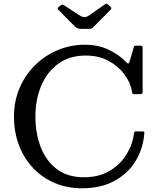

<svg xmlns="http://www.w3.org/2000/svg" viewBox="-20 -1000 850 1030"><path d="M55 -375C55 -319.3 63.9 -268 81.8 -221C99.6 -174 124.8 -133.2 157.5 -98.8C190.2 -64.2 228.8 -37.5 273.2 -18.5C317.8 0.5 366.7 10 420 10C487 10 544.7 -3 593 -29C641.3 -55 679.3 -90.5 707 -135.5C734.7 -180.5 750.5 -231.3 754.5 -288C754.8 -292.7 751.3 -295 744 -295H709C702.7 -295 699.3 -292.3 699 -287C694.7 -247.3 681.4 -209.2 659.2 -172.8C637.1 -136.2 606.8 -106.5 568.2 -83.5C529.8 -60.5 483.7 -49 430 -49C372 -49 323.8 -63.5 285.2 -92.5C246.8 -121.5 217.9 -160.7 198.8 -210C179.6 -259.3 170 -314.3 170 -375C170 -435.7 180.4 -490.8 201.2 -540.2C222.1 -589.8 252.6 -629.1 292.8 -658.2C332.9 -687.4 382 -702 440 -702C485.7 -702 526.1 -692.7 561.2 -674C596.4 -655.3 624.9 -631.3 646.8 -602C668.6 -572.7 682.3 -541.8 688 -509.5C689 -504.2 689.7 -500.4 690 -498.2C690.3 -496.1 693.7 -495 700 -495H730.5C736.2 -495 740 -495.8 742 -497.5C744 -499.2 745 -502.7 745 -508V-745.5C745 -751.8 741.7 -755 735 -755H708C703.3 -755 700.7 -754.4 700 -753.2C699.3 -752.1 698.5 -749.7 697.5 -746L676.5 -674.5C673.8 -665.2 671.2 -660.2 668.5 -659.5C665.8 -658.8 662 -661.2 657 -666.5C631.7 -693.2 600.4 -715.4 563.2 -733.2C526.1 -751.1 483.3 -760 435 -760C384.3 -760 336.2 -750.5 290.5 -731.5C244.8 -712.5 204.3 -685.8 169 -651.2C133.7 -616.8 105.8 -576 85.5 -529C65.2 -482 55 -430.7 55 -375ZM379 -860.5C383.7 -855.8 388.8 -852.1 394.2 -849.2C399.8 -846.4 407.7 -845 418 -845H458C466 -845 471.2 -846.1 473.8 -848.2C476.2 -850.4 479.3 -853.3 483 -857L571.5 -946C576.2 -950.7 578.1 -954.3 577.2 -957C576.4 -959.7 573.7 -963.2 569 -967.5L564 -971.5C559.7 -976.2 556.2 -979 553.8 -980C551.2 -981 547.3 -979.7 542 -976L459 -918C449.3 -911.3 440.6 -908.1 432.8 -908.2C424.9 -908.4 416 -911.7 406 -918L328 -969C322.3 -972.7 318.2 -974.8 315.8 -975.5C313.2 -976.2 309.3 -974.3 304 -970L295 -963C290.3 -959.3 288.4 -956.2 289.2 -953.8C290.1 -951.2 292.7 -947.8 297 -943.5Z"/></svg>

Font: Besley*
Style: Regular
Weight: 400
Designer: Owen Earl
Foundry: indestructible type*
Version: Version 3.000; ttfautohint (v1.8.3)